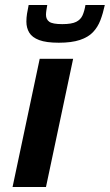

<svg xmlns="http://www.w3.org/2000/svg" viewBox="-20 -744 437 764"><path d="M30 0 138 -510H271L163 0ZM214 -574Q164 -574 136 -584.5Q108 -595 96.5 -614Q85 -633 85 -658Q85 -674 87.5 -689.5Q90 -705 94 -724H168Q166 -712 164.5 -702.5Q163 -693 163 -685Q163 -667 176 -657.5Q189 -648 228 -648Q265 -648 283 -657Q301 -666 308.5 -683Q316 -700 320 -724H397Q390 -691 379.5 -663.5Q369 -636 350 -616Q331 -596 298 -585Q265 -574 214 -574Z"/></svg>

Font: Saira SemiExpanded SemiBold
Style: Italic
Weight: 600
Width: 6
Italic angle: -12°
Designer: Hector Gatti with collaboration of the Omnibus-Type team
Foundry: Omnibus-Type
Version: Version 1.101